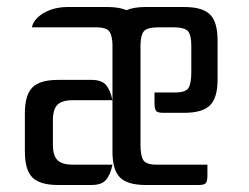

<svg xmlns="http://www.w3.org/2000/svg" viewBox="-20 -528 711 548"><path d="M572 -58V-27Q572 -11 567.5 -5.5Q563 0 547 0H396Q344 0 322.5 -21.5Q301 -43 301 -95V-402Q300 -426 293 -437Q285 -450 254 -450H71Q74 -464 84.5 -475Q95 -486 109.5 -493.5Q124 -501 140 -504.5Q156 -508 171 -508H286Q320 -508 341 -499Q362 -508 396 -508H506Q558 -508 579.5 -486.5Q601 -465 601 -413V-301Q601 -249 579.5 -227.5Q558 -206 506 -206H446Q430 -206 425.5 -211.5Q421 -217 421 -233V-264H479Q510 -264 518 -277Q526 -290 526 -321V-398Q526 -429 516 -439.5Q506 -450 475 -450H432Q399 -450 390 -438Q382 -428 381 -402V-115Q381 -84 389 -71Q397 -58 428 -58ZM131 -115Q131 -84 144 -71Q157 -58 188 -58H301Q295 -29 282.5 -14.5Q270 0 241 0H146Q94 0 72.5 -21.5Q51 -43 51 -95V-205Q51 -257 72.5 -278.5Q94 -300 146 -300H241Q270 -300 282.5 -285.5Q295 -271 301 -242H188Q157 -242 144 -229Q131 -216 131 -185Z"/></svg>

Font: Rationale
Style: Regular
Weight: 400
Designer: Cyreal (www.cyreal.org)
Foundry: Cyreal (www.cyreal.org)
Version: Version 1.011